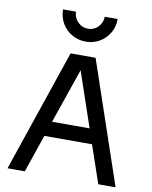

<svg xmlns="http://www.w3.org/2000/svg" viewBox="-100 -1010 856 1083"><g transform="rotate(10 328.5 -468.5)"><path d="M400 -700 638 0H539L465 -216H192L118 0H19L257 -700ZM329 -854Q363 -854 386.5 -878Q410 -902 411 -937H485Q485 -893 464 -857Q443 -821 407.5 -800.5Q372 -780 329 -780Q286 -780 250 -800.5Q214 -821 193 -857Q172 -893 172 -937H246Q247 -902 271 -878Q295 -854 329 -854ZM329 -616 221 -302H436Z"/></g></svg>

Font: MedMera Sans Display
Style: Regular
Weight: 500
Designer: Kasper Nordkvist
Foundry: UNCUT.wtf
Version: Version 1.300